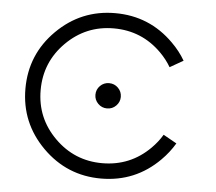

<svg xmlns="http://www.w3.org/2000/svg" viewBox="-52 -812 953 846"><g transform="rotate(5 424.5 -389.5)"><path d="M742.2 -207Q717.8 -166 683.1 -131.3Q576.2 -23.9 424.3 -23.9Q273.4 -23.9 166 -131.3Q58.6 -238.8 58.6 -389.6Q58.6 -541.5 166 -648.4Q273.4 -755.4 424.3 -755.4Q576.2 -755.4 683.1 -648.4Q718.8 -613.3 742.2 -572.8L683.1 -539.1Q664.1 -571.8 635.3 -600.6Q547.9 -688 423.8 -688Q300.8 -688 213.4 -600.6Q126 -513.2 126 -389.2Q126 -266.1 213.4 -179Q300.8 -91.8 423.8 -91.8Q547.9 -91.8 635.3 -179.2Q664.1 -208 683.1 -240.2ZM424.3 -445.8Q447.8 -445.8 464.1 -429.4Q480.5 -413.1 480.5 -389.6Q480.5 -367.2 464.1 -350.6Q447.8 -334 424.3 -334Q400.9 -334 384.5 -350.6Q368.2 -367.2 368.2 -389.6Q368.2 -413.1 384.5 -429.4Q400.9 -445.8 424.3 -445.8Z"/></g></svg>

Font: Stelpolvo Sans Regula
Style: Regular
Weight: 400
Designer: Itomi Saki
Foundry: Itomi Saki
Version: Version 1.003;December 30, 2023;FontCreator 15.0.0.2927 64-b